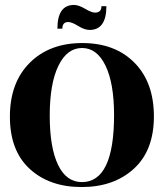

<svg xmlns="http://www.w3.org/2000/svg" viewBox="-20 -746 662 776"><path d="M232 -630H212Q212 -726 279 -726Q298 -726 324 -710.5Q350 -695 364 -695Q390 -695 390 -721H410Q410 -625 342 -625Q322 -625 296 -641Q270 -657 256 -657Q232 -657 232 -630ZM311 -10Q441 -10 441 -281Q441 -409 406.5 -480.5Q372 -552 311.5 -552Q251 -552 216 -480Q181 -408 181 -279Q181 -150 214.5 -80Q248 -10 311 -10ZM602 -275.5Q602 -138 521 -64Q440 10 310 10Q180 10 100 -63.5Q20 -137 20 -274.5Q20 -412 100 -492Q180 -572 312.5 -572Q445 -572 523.5 -492.5Q602 -413 602 -275.5Z"/></svg>

Font: Rozha One
Style: Regular
Weight: 400
Designer: Tim Donaldson, Indian Type Foundry
Foundry: Indian Type Foundry
Version: Version 1.301;PS 1.0;hotconv 1.0.78;makeotf.lib2.5.61930; tt